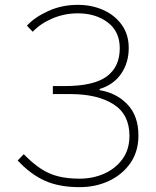

<svg xmlns="http://www.w3.org/2000/svg" viewBox="-20 -759 642 792"><path d="M308 13Q224 13 165 -13.5Q106 -40 53 -97L78 -123Q114 -86 148 -63.5Q182 -41 220.5 -31.5Q259 -22 308 -22Q363 -22 409.5 -42.5Q456 -63 485 -102.5Q514 -142 514 -199Q514 -287 448 -329Q382 -371 269 -371H198V-404H247Q366 -404 420 -443.5Q474 -483 474 -560Q474 -629 424.5 -666.5Q375 -704 301 -704Q246 -704 196.5 -683Q147 -662 115 -628L91 -653Q123 -688 179 -713.5Q235 -739 301 -739Q358 -739 405.5 -718Q453 -697 482 -657Q511 -617 511 -561Q511 -500 479.5 -454.5Q448 -409 391 -392V-387Q460 -376 505.5 -328.5Q551 -281 551 -200Q551 -134 518 -86.5Q485 -39 430 -13Q375 13 308 13Z"/></svg>

Font: Noto Sans KR Thin
Style: Regular
Weight: 100
Designer: Ryoko NISHIZUKA 西塚涼子 (kana, bopomofo & ideographs); Paul D. Hunt (Latin, Greek & Cyrillic); Sandoll Communications 산돌커뮤니
Foundry: Adobe
Version: Version 2.004-H2;hotconv 1.0.118;makeotfexe 2.5.65603